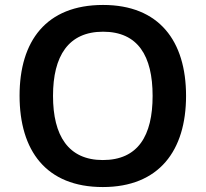

<svg xmlns="http://www.w3.org/2000/svg" viewBox="-20 -838 830 775"><path d="M731 -451C731 -673 622 -818 396 -818C166 -818 59 -672 59 -452C59 -230 166 -83 395 -83C622 -83 731 -230 731 -451ZM194 -451C194 -612 256 -710 396 -710C537 -710 596 -612 596 -451C596 -290 537 -192 395 -192C256 -192 194 -290 194 -451Z"/></svg>

Font: Noto Sans Kannada UI SemiBold
Style: Regular
Weight: 600
Designer: Jelle Bosma - Monotype Design Team
Foundry: Monotype Imaging Inc.
Version: Version 2.005